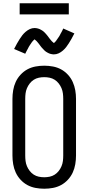

<svg xmlns="http://www.w3.org/2000/svg" viewBox="-20 -1144 540 1172"><path d="M250 8Q223 8 196.5 3Q170 -2 147 -14.5Q124 -27 105.5 -47Q87 -67 76 -91Q65 -115 60.5 -141.5Q56 -168 56 -195V-540Q56 -567 60.5 -593.5Q65 -620 76 -644Q87 -668 105.5 -688Q124 -708 147 -720.5Q170 -733 196.5 -738Q223 -743 250 -743Q277 -743 303.5 -738Q330 -733 353 -720.5Q376 -708 394.5 -688Q413 -668 424 -643.5Q435 -619 439.5 -593Q444 -567 444 -540V-195Q444 -168 439.5 -141.5Q435 -115 424 -91Q413 -67 394.5 -47Q376 -27 353 -14.5Q330 -2 303.5 3Q277 8 250 8ZM250 -62Q267 -62 283.5 -65.5Q300 -69 314 -78Q328 -87 338.5 -100.5Q349 -114 355.5 -129.5Q362 -145 364 -161.5Q366 -178 366 -195V-540Q366 -557 364 -573.5Q362 -590 355.5 -605.5Q349 -621 338.5 -634.5Q328 -648 314 -657Q300 -666 283.5 -669.5Q267 -673 250 -673Q233 -673 216.5 -669.5Q200 -666 186 -657Q172 -648 161.5 -634.5Q151 -621 144.5 -605.5Q138 -590 136 -573.5Q134 -557 134 -540V-195Q134 -178 136 -161.5Q138 -145 144.5 -129.5Q151 -114 161.5 -100.5Q172 -87 186 -78Q200 -69 216.5 -65.5Q233 -62 250 -62ZM308 -812Q303 -812 298 -813Q293 -814 288.5 -815Q284 -816 279.5 -818Q275 -820 270.5 -822.5Q266 -825 262 -827.5Q258 -830 254.5 -833Q251 -836 247.5 -840Q244 -844 240.5 -847.5Q237 -851 234 -854.5Q231 -858 228 -862Q225 -866 222.5 -869.5Q220 -873 216.5 -877.5Q213 -882 209.5 -886Q206 -890 203 -893.5Q200 -897 195.5 -900Q191 -903 191 -905H193L190 -903Q187 -901 184.5 -898Q182 -895 179.5 -892.5Q177 -890 176 -888.5Q175 -887 173.5 -885Q172 -883 170.5 -880.5Q169 -878 167.5 -876Q166 -874 164 -871Q162 -868 160.5 -865.5Q159 -863 157 -860Q155 -857 153.5 -853.5Q152 -850 150 -846.5Q148 -843 146 -839.5Q144 -836 142 -832Q140 -828 138 -824Q136 -820 134 -816L66 -845Q75 -863 83.5 -878Q92 -893 100 -905.5Q108 -918 116 -928.5Q124 -939 136 -949.5Q148 -960 162 -966.5Q176 -973 192 -973Q197 -973 202 -972Q207 -971 211.5 -970Q216 -969 220.5 -967Q225 -965 229.5 -962.5Q234 -960 238 -957.5Q242 -955 245.5 -952Q249 -949 252.5 -945.5Q256 -942 259.5 -938Q263 -934 266 -930.5Q269 -927 272 -923Q275 -919 277.5 -915.5Q280 -912 283.5 -907.5Q287 -903 290.5 -899Q294 -895 297 -891.5Q300 -888 304.5 -885Q309 -882 309 -880H307L310 -882Q313 -884 315.5 -887Q318 -890 320.5 -892.5Q323 -895 324 -897Q325 -899 326.5 -901Q328 -903 329.5 -905Q331 -907 332.5 -909.5Q334 -912 336 -914.5Q338 -917 339.5 -919.5Q341 -922 343 -925Q345 -928 346.5 -931.5Q348 -935 350 -938.5Q352 -942 354 -945.5Q356 -949 358 -953Q360 -957 362 -961Q364 -965 366 -970L434 -940Q425 -922 416.5 -907Q408 -892 400 -879.5Q392 -867 384 -856.5Q376 -846 364 -835.5Q352 -825 338 -818.5Q324 -812 308 -812ZM100 -1056V-1124H400V-1056Z"/></svg>

Font: Iosevka Term
Style: Regular
Weight: 400
Monospace: yes
Designer: Belleve Invis
Foundry: Belleve Invis
Version: Version 30.0.1